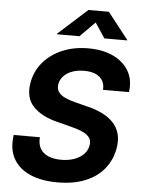

<svg xmlns="http://www.w3.org/2000/svg" viewBox="-62 -996 778 1055"><g transform="rotate(5 327.0 -469.0)"><path d="M294.9 10.7Q206.5 10.7 143.8 -16.6Q81.1 -43.9 51.5 -97.2Q22 -150.4 33.2 -228H177.7Q174.3 -190.4 189 -165.3Q203.6 -140.1 233.4 -127.4Q263.2 -114.7 304.7 -114.7Q344.7 -114.7 376.7 -126.2Q408.7 -137.7 429 -158.7Q449.2 -179.7 453.6 -208Q458 -232.4 446.3 -249.3Q434.6 -266.1 408.7 -278.3Q382.8 -290.5 343.3 -300.3L267.1 -319.8Q177.7 -341.8 132.1 -389.9Q86.4 -438 99.6 -519.5Q110.4 -585 151.6 -634Q192.9 -683.1 256.8 -710.4Q320.8 -737.8 400.4 -737.8Q481.4 -737.8 539.3 -710Q597.2 -682.1 625.2 -632.6Q653.3 -583 643.6 -517.6H500.5Q503.4 -562.5 474.1 -587.6Q444.8 -612.8 388.7 -612.8Q350.6 -612.8 321.5 -601.8Q292.5 -590.8 274.9 -571.3Q257.3 -551.8 252.9 -527.3Q249 -501.5 261.5 -483.9Q273.9 -466.3 298.8 -455.1Q323.7 -443.8 355.5 -436L418.9 -419.9Q465.3 -409.2 502.4 -391.4Q539.6 -373.5 564.7 -347.9Q589.8 -322.3 600.3 -287.4Q610.8 -252.4 603.5 -207Q592.3 -140.6 553 -91.6Q513.7 -42.5 448.5 -15.9Q383.3 10.7 294.9 10.7ZM345.7 -799.8H220.7L221.7 -802.7L382.3 -947.8H495.1L608.9 -802.7L608.4 -799.8H483.4L428.2 -882.8Z"/></g></svg>

Font: Inter 17pt
Style: Bold Italic
Weight: 700
Italic angle: -9.3988°
Version: Version 4.001;git-66647c0bb